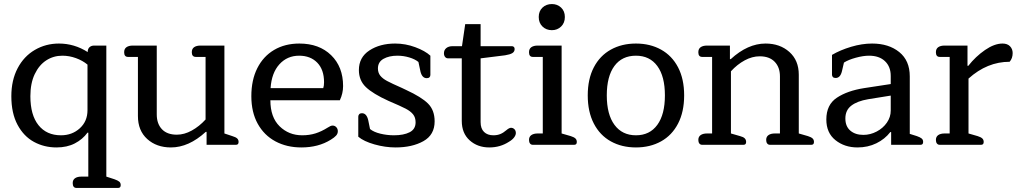

<svg xmlns="http://www.w3.org/2000/svg" viewBox="-20 -715 5030 948"><path d="M339 189Q339 173 350.5 165Q362 157 382 157H416V-60H412Q388 -27 349.5 -7Q311 13 259 13Q198 13 147.5 -14.5Q97 -42 66.5 -99Q36 -156 36 -240Q36 -319 67 -378Q98 -437 152 -468.5Q206 -500 271 -500Q347 -500 413 -458Q413 -474 422 -482Q431 -490 445 -490H505V157L545 170Q562 176 569 182Q576 188 576 199Q576 213 563 213H358Q339 213 339 189ZM412 -171V-396Q388 -416 355 -428Q322 -440 288 -440Q244 -440 208.5 -417Q173 -394 151.5 -349Q130 -304 130 -240Q130 -147 170 -97Q210 -47 281 -47Q336 -47 374 -81.5Q412 -116 412 -171Z M661 -142V-434H612Q593 -434 593 -457Q593 -474 604.5 -482Q616 -490 636 -490H754V-150Q754 -104 779.5 -77Q805 -50 853 -50Q890 -50 927 -70.5Q964 -91 995 -125V-434H947Q927 -434 927 -457Q927 -474 938.5 -482Q950 -490 970 -490H1088V-56L1127 -43Q1144 -38 1151 -31.5Q1158 -25 1158 -14Q1158 0 1145 0H1000V-64H996Q912 13 824 13Q753 13 707 -28.5Q661 -70 661 -142Z M1221 -240Q1221 -320 1250.5 -378.5Q1280 -437 1333.5 -468.5Q1387 -500 1458 -500Q1556 -500 1615 -442.5Q1674 -385 1674 -290Q1674 -254 1658 -220H1315Q1315 -136 1360.5 -91.5Q1406 -47 1472 -47Q1508 -47 1538 -56.5Q1568 -66 1598 -85Q1613 -95 1622 -95Q1633 -95 1640.5 -87Q1648 -79 1648 -67Q1648 -55 1639.5 -45.5Q1631 -36 1613 -25Q1552 13 1468 13Q1396 13 1340 -17Q1284 -47 1252.5 -104Q1221 -161 1221 -240ZM1576 -280Q1580 -291 1580 -309Q1580 -371 1546.5 -405.5Q1513 -440 1457 -440Q1398 -440 1359.5 -397.5Q1321 -355 1316 -280Z M1749 -40V-139Q1749 -146 1753.5 -151Q1758 -156 1767 -156Q1790 -156 1798 -122L1807 -78Q1825 -63 1858 -55Q1891 -47 1925 -47Q1973 -47 2002.5 -62Q2032 -77 2032 -111Q2032 -135 2019.5 -150.5Q2007 -166 1983 -178.5Q1959 -191 1898 -217Q1821 -252 1786.5 -285Q1752 -318 1752 -369Q1752 -432 1804 -466Q1856 -500 1931 -500Q1982 -500 2030.5 -482Q2079 -464 2105 -440V-345Q2105 -338 2100.5 -333.5Q2096 -329 2087 -329Q2064 -329 2056 -362L2046 -409Q2029 -423 2000.5 -431.5Q1972 -440 1942 -440Q1901 -440 1873.5 -424.5Q1846 -409 1846 -377Q1846 -356 1857.5 -341.5Q1869 -327 1891.5 -315Q1914 -303 1964 -281L1985 -271Q2061 -236 2093.5 -203.5Q2126 -171 2126 -116Q2126 -49 2070.5 -18Q2015 13 1933 13Q1882 13 1829 -2Q1776 -17 1749 -40Z M2260 -118V-427H2192Q2183 -427 2177.5 -434Q2172 -441 2172 -452Q2172 -468 2183.5 -477.5Q2195 -487 2215 -487H2261L2277 -596H2353V-487H2507Q2513 -487 2517 -483.5Q2521 -480 2521 -473Q2521 -460 2510 -453Q2499 -446 2474 -442L2354 -427H2353V-112Q2353 -80 2370 -63.5Q2387 -47 2416 -47Q2435 -47 2450 -53Q2465 -59 2480 -72Q2494 -84 2503 -84Q2513 -84 2520 -77Q2527 -70 2527 -58Q2527 -48 2518.5 -36.5Q2510 -25 2493 -15Q2450 13 2396 13Q2338 13 2299 -22Q2260 -57 2260 -118Z M2640 -631Q2640 -660 2658.5 -677.5Q2677 -695 2705 -695Q2732 -695 2750.5 -677.5Q2769 -660 2769 -631Q2769 -602 2750.5 -584Q2732 -566 2705 -566Q2677 -566 2658.5 -584Q2640 -602 2640 -631ZM2592 -24Q2592 -40 2603.5 -48Q2615 -56 2635 -56H2660V-434H2611Q2592 -434 2592 -457Q2592 -474 2603.5 -482Q2615 -490 2635 -490H2753V-56L2798 -43Q2814 -38 2821 -31.5Q2828 -25 2828 -14Q2828 0 2815 0H2611Q2602 0 2597 -6.5Q2592 -13 2592 -24Z M2882 -244Q2882 -325 2912 -382.5Q2942 -440 2996 -470Q3050 -500 3120 -500Q3190 -500 3244 -470Q3298 -440 3328 -382.5Q3358 -325 3358 -244Q3358 -163 3328 -105Q3298 -47 3244 -17Q3190 13 3120 13Q3050 13 2996 -17Q2942 -47 2912 -105Q2882 -163 2882 -244ZM3263 -244Q3263 -338 3225.5 -389Q3188 -440 3120 -440Q3051 -440 3013.5 -389Q2976 -338 2976 -244Q2976 -150 3014 -98.5Q3052 -47 3120 -47Q3188 -47 3225.5 -98.5Q3263 -150 3263 -244Z M3428 -24Q3428 -40 3439.5 -48Q3451 -56 3471 -56H3496V-434H3447Q3428 -434 3428 -457Q3428 -474 3439.5 -482Q3451 -490 3471 -490H3584V-423H3588Q3672 -500 3760 -500Q3831 -500 3877.5 -458.5Q3924 -417 3924 -346V-56L3969 -43Q3985 -38 3992 -31.5Q3999 -25 3999 -14Q3999 0 3986 0H3782Q3773 0 3768 -6.5Q3763 -13 3763 -24Q3763 -40 3774.5 -48Q3786 -56 3806 -56H3831V-338Q3831 -383 3805 -410Q3779 -437 3731 -437Q3694 -437 3657 -417Q3620 -397 3589 -363V-56L3634 -43Q3650 -39 3657 -32Q3664 -25 3664 -14Q3664 0 3651 0H3447Q3438 0 3433 -6.5Q3428 -13 3428 -24Z M4060 -125Q4060 -198 4112 -232.5Q4164 -267 4247 -280L4378 -300V-340Q4378 -386 4349.5 -413Q4321 -440 4271 -440Q4242 -440 4205.5 -430Q4169 -420 4147 -406L4137 -363Q4129 -330 4106 -330Q4097 -330 4092.5 -334.5Q4088 -339 4088 -346V-444Q4129 -468 4182.5 -484Q4236 -500 4286 -500Q4368 -500 4420 -458Q4472 -416 4472 -338V-54L4507 -43Q4524 -37 4531 -31Q4538 -25 4538 -14Q4538 0 4525 0H4380V-63H4376Q4349 -28 4307 -7.5Q4265 13 4214 13Q4150 13 4105 -23Q4060 -59 4060 -125ZM4378 -169V-243L4266 -225Q4213 -216 4183.5 -193.5Q4154 -171 4154 -130Q4154 -91 4178.5 -70Q4203 -49 4243 -49Q4277 -49 4308.5 -65.5Q4340 -82 4359 -109.5Q4378 -137 4378 -169Z M4601 -24Q4601 -40 4612.5 -48Q4624 -56 4644 -56H4669V-434H4620Q4601 -434 4601 -457Q4601 -474 4612.5 -482Q4624 -490 4644 -490H4757V-390H4761Q4797 -436 4843.5 -468Q4890 -500 4930 -500Q4954 -500 4967 -486.5Q4980 -473 4980 -453Q4980 -427 4965 -410Q4854 -410 4762 -327V-56L4807 -43Q4823 -38 4830 -31.5Q4837 -25 4837 -14Q4837 0 4824 0H4620Q4611 0 4606 -6.5Q4601 -13 4601 -24Z"/></svg>

Font: Maitree Medium
Style: Regular
Weight: 500
Designer: CadsonDemak Team
Foundry: CadsonDemak
Version: Version 1.000